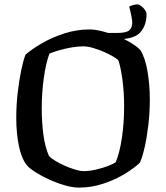

<svg xmlns="http://www.w3.org/2000/svg" viewBox="-20 -854 756 874"><path d="M340 0Q312 0 276.5 -10Q241 -20 205.5 -36Q170 -52 142.5 -69.5Q115 -87 102 -102Q78 -132 66 -189.5Q54 -247 54 -318Q54 -375 60.5 -431.5Q67 -488 76.5 -533.5Q86 -579 96 -605Q123 -629 169 -656Q215 -683 272 -701.5Q329 -720 387 -720Q413 -720 446.5 -711.5Q480 -703 514 -689.5Q548 -676 576 -659Q604 -642 619 -626Q641 -591 651.5 -529Q662 -467 662 -401Q662 -343 655.5 -287Q649 -231 639 -186Q629 -141 617 -114Q594 -91 550.5 -64Q507 -37 452 -18.5Q397 0 340 0ZM361 -75Q387 -75 417 -82Q447 -89 472 -98.5Q497 -108 507 -116Q525 -159 535 -227Q545 -295 545 -370Q545 -431 538 -486Q531 -541 520 -577Q516 -584 498 -595Q480 -606 455 -617Q430 -628 404.5 -635.5Q379 -643 359 -643Q334 -643 305.5 -638Q277 -633 250.5 -625.5Q224 -618 205 -610Q189 -567 179.5 -499.5Q170 -432 170 -360Q170 -298 177.5 -241Q185 -184 203 -144Q212 -134 231.5 -122Q251 -110 275 -99.5Q299 -89 322 -82Q345 -75 361 -75ZM471 -682V-704H513Q556 -704 569 -716.5Q582 -729 582 -751Q582 -761 578 -781.5Q574 -802 568 -824Q578 -829 588 -831.5Q598 -834 606 -834Q613 -834 623 -826.5Q633 -819 640 -808.5Q647 -798 647 -789Q647 -739 619 -707Q591 -675 511 -675Q504 -675 492.5 -677Q481 -679 471 -682Z"/></svg>

Font: Texturina 72pt SemiBold
Style: Regular
Weight: 600
Designer: Guillermo Torres Carreño
Foundry: Omnibus-Type
Version: Version 1.002; ttfautohint (v1.8.3)